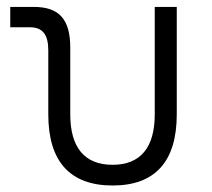

<svg xmlns="http://www.w3.org/2000/svg" viewBox="-20 -538 626 567"><path d="M312.5 9.8C438 9.8 502 -61 502 -200.2V-517.6H437V-200.2C437 -102.1 394.5 -51.3 312.5 -51.3C230 -51.3 187.5 -102.1 187.5 -200.2V-397C187.5 -481 154.8 -517.6 79.6 -517.6H10.3V-457.5H67.9C105.5 -457.5 122.6 -436.5 122.6 -389.2V-200.2C122.6 -61 187 9.8 312.5 9.8Z"/></svg>

Font: Cascadia Code PL Light
Style: Regular
Weight: 300
Monospace: yes
Designer: Aaron Bell
Foundry: Saja Typeworks
Version: Version 2404.023